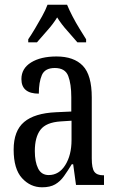

<svg xmlns="http://www.w3.org/2000/svg" viewBox="-20 -786 494 816"><path d="M159 10Q109 10 73.5 -29Q38 -68 38 -150Q38 -230 82.5 -267.5Q127 -305 218 -309L283 -312V-373Q283 -429 270 -463Q257 -497 213 -497Q171 -497 158 -467Q145 -437 145 -388Q71 -388 71 -450Q71 -495 112 -520.5Q153 -546 220 -546Q294 -546 332 -506.5Q370 -467 370 -372V-113Q370 -71 381 -56Q392 -41 419 -41H422V0H303L291 -88H285Q268 -60 252 -37.5Q236 -15 214.5 -2.5Q193 10 159 10ZM187 -42Q231 -42 257.5 -84.5Q284 -127 284 -191V-273L238 -270Q176 -266 152 -234.5Q128 -203 128 -144Q128 -98 142 -70Q156 -42 187 -42ZM100 -619Q113 -638 128.5 -664Q144 -690 159 -717Q174 -744 182 -766H265Q274 -744 288 -717Q302 -690 318 -664Q334 -638 346 -619V-606H309Q288 -631 264.5 -657Q241 -683 223 -712Q205 -683 181.5 -657Q158 -631 137 -606H100Z"/></svg>

Font: Noto Serif Thai ExtraCondensed
Style: Regular
Weight: 400
Width: 2
Designer: Monotype Design Team
Foundry: Monotype Imaging Inc.
Version: Version 2.002; ttfautohint (v1.8.4.7-5d5b)